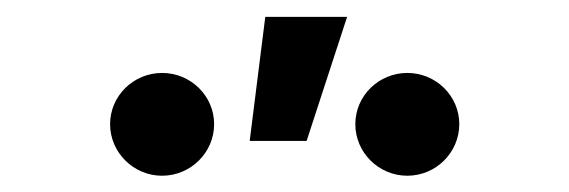

<svg xmlns="http://www.w3.org/2000/svg" viewBox="-20 -818 679 229"><path d="M296.4 -797.9 277.8 -649.9H345.7L394 -797.9ZM465.8 -608.4C500 -608.4 527.8 -636.2 527.8 -669.9C527.8 -703.6 500 -731 465.8 -731C431.6 -731 403.8 -703.6 403.8 -669.9C403.8 -636.2 431.6 -608.4 465.8 -608.4ZM173.3 -608.4C207.5 -608.4 235.4 -636.2 235.4 -669.9C235.4 -703.6 207.5 -731 173.3 -731C139.2 -731 111.3 -703.6 111.3 -669.9C111.3 -636.2 139.2 -608.4 173.3 -608.4Z"/></svg>

Font: Inteeer Medium
Style: Regular
Weight: 500
Designer: Rasmus Andersson
Foundry: rsms
Version: Version 4.001;Glyphs 3.4 (3402)